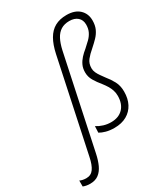

<svg xmlns="http://www.w3.org/2000/svg" viewBox="-377 -873 1071 1221"><g transform="rotate(-30 158.5 -262.5)"><path d="M-86.9 240.2Q-102.5 240.2 -115.5 237.5Q-128.4 234.9 -137.7 231V187.5Q-127.4 192.4 -115.5 194.8Q-103.5 197.3 -90.3 197.3Q-55.7 197.3 -36.4 170.2Q-17.1 143.1 -6.3 89.8L136.7 -583.5Q149.9 -645 173.1 -685.3Q196.3 -725.6 231.9 -745.4Q267.6 -765.1 317.9 -765.1Q378.4 -765.1 411.6 -733.9Q444.8 -702.6 444.8 -652.8Q444.8 -616.7 432.6 -590.3Q420.4 -564 400.1 -543Q379.9 -522 355.5 -500.5Q324.7 -474.6 305.7 -450.7Q286.6 -426.8 286.6 -391.6Q286.6 -375 293.9 -358.9Q301.3 -342.8 312.7 -327.1Q324.2 -311.5 335.9 -294.9Q357.9 -268.6 375.2 -236.3Q392.6 -204.1 392.6 -160.2Q392.6 -108.9 372.8 -70.8Q353 -32.7 315.4 -11.5Q277.8 9.8 225.1 9.8Q190.4 9.8 163.8 2.4Q137.2 -4.9 119.6 -15.6L121.6 -62.5Q143.6 -48.3 169.9 -40.3Q196.3 -32.2 224.1 -32.2Q280.8 -32.2 312.5 -65.7Q344.2 -99.1 344.2 -157.2Q344.2 -179.2 337.9 -198.2Q331.5 -217.3 321 -234.6Q310.5 -252 296.4 -270Q272 -299.3 255.1 -327.9Q238.3 -356.4 238.3 -389.2Q238.3 -418.9 248.8 -441.4Q259.3 -463.9 276.6 -482.9Q293.9 -502 315.4 -519Q338.4 -539.1 356.7 -557.4Q375 -575.7 385.7 -597.9Q396.5 -620.1 396.5 -649.9Q396.5 -684.1 374.3 -703.6Q352.1 -723.1 314 -723.1Q277.8 -723.1 252.2 -707.3Q226.6 -691.4 210.2 -660.2Q193.8 -628.9 183.6 -582.5L40.5 91.8Q31.2 136.2 15.9 169.7Q0.5 203.1 -24.2 221.7Q-48.8 240.2 -86.9 240.2Z"/></g></svg>

Font: Open Sans SemiCondensed Light
Style: Italic
Weight: 300
Width: 4
Italic angle: -12°
Designer: Monotype Design Team
Foundry: Monotype Imaging Inc.
Version: Version 3.000